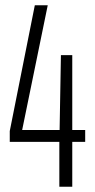

<svg xmlns="http://www.w3.org/2000/svg" viewBox="-20 -708 362 728"><path d="M205 0V-170H17V-211L112 -688H161L64 -215H206L211 -499H254V-215H303V-170H254V0Z"/></svg>

Font: Saira UltraCondensed Light
Style: Regular
Weight: 300
Width: 1
Designer: Hector Gatti with collaboration of the Omnibus-Type team
Foundry: Omnibus-Type
Version: Version 1.101